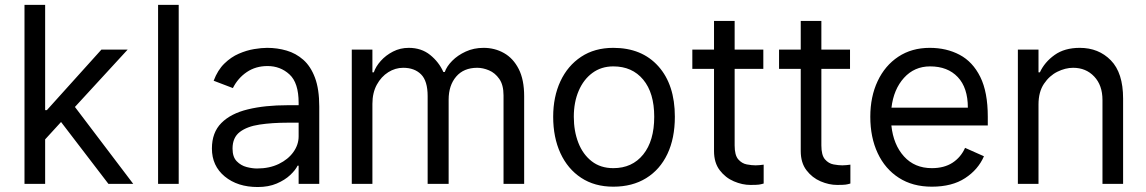

<svg xmlns="http://www.w3.org/2000/svg" viewBox="-20 -747 4655 780"><path d="M420.5 0 228 -251.4 163.4 -180.8V0H79.5V-727.3H163.4V-299.7H170.5L392 -545.5H498.6L284.4 -312.5L521.3 0Z M706 -727.3V0H622.2V-727.3Z M1193.2 0V-73.9H1188.9Q1180.4 -56.1 1158.9 -35.9Q1137.4 -15.6 1104.2 -1.4Q1071 12.8 1027 12.8Q945 12.8 892.9 -30.2Q840.9 -73.2 840.9 -143.5Q840.9 -208.8 879.3 -247.3Q917.6 -285.9 986.9 -302.7Q1056.1 -319.6 1149.1 -319.6H1193.2V-329.5Q1193.2 -410.5 1156.1 -444.6Q1119 -478.7 1066.8 -478.7Q1018.8 -478.7 982.6 -454.2Q946.4 -429.7 926.1 -389.2L848 -419Q864.3 -462.4 891.5 -488.8Q918.7 -515.3 950.3 -528.9Q981.9 -542.6 1012.3 -547.6Q1042.6 -552.6 1065.3 -552.6Q1106.5 -552.6 1144.4 -541.5Q1182.2 -530.5 1212.2 -504.1Q1242.2 -477.6 1259.6 -431.3Q1277 -384.9 1277 -313.9V0ZM1193.2 -248.6H1149.1Q1085.2 -248.6 1034.4 -240.9Q983.7 -233.3 954.2 -210.8Q924.7 -188.2 924.7 -143.5Q924.7 -109.4 941.6 -92Q958.5 -74.6 981.7 -68.5Q1005 -62.5 1024.1 -62.5Q1074.6 -62.5 1112.6 -81Q1150.6 -99.4 1171.9 -129.3Q1193.2 -159.1 1193.2 -193.2Z M1802.6 -342.3V0H1717.3V-356.5Q1717.3 -418.3 1690.5 -445Q1663.7 -471.6 1617.9 -471.6Q1585.9 -471.6 1557.4 -453.7Q1528.8 -435.7 1510.8 -402.9Q1492.9 -370 1492.9 -325.3V0H1409.1V-545.5H1492.9V-453.1H1498.6Q1506.4 -476.6 1526.8 -499.5Q1547.2 -522.4 1576.5 -537.5Q1605.8 -552.6 1640.6 -552.6Q1691.8 -552.6 1727.5 -523.8Q1763.1 -495 1781.2 -454.5H1786.9Q1794.7 -477.3 1816.9 -499.8Q1839.1 -522.4 1872 -537.5Q1904.8 -552.6 1944.6 -552.6Q1990.1 -552.6 2027.5 -531.4Q2065 -510.3 2087.2 -466.8Q2109.4 -423.3 2109.4 -356.5V0H2025.6V-359.4Q2025.6 -402 2008.3 -426.5Q1991.1 -451 1966.4 -461.3Q1941.8 -471.6 1919 -471.6Q1863.6 -471.6 1833.1 -435.7Q1802.6 -399.9 1802.6 -342.3Z M2471.6 11.4Q2395.6 11.4 2340.9 -24.7Q2286.2 -60.7 2256.7 -124.8Q2227.3 -188.9 2227.3 -272.7Q2227.3 -353.7 2256.7 -416.9Q2286.2 -480.1 2340.9 -516.3Q2395.6 -552.6 2471.6 -552.6Q2587.7 -552.6 2654.7 -477.6Q2721.6 -402.7 2721.6 -272.7Q2721.6 -185.4 2691.4 -121.6Q2661.2 -57.9 2605.1 -23.3Q2549 11.4 2471.6 11.4ZM2471.6 -63.9Q2548.3 -63.9 2593 -119.3Q2637.8 -174.7 2637.8 -272.7Q2637.8 -369.7 2593 -423.5Q2548.3 -477.3 2471.6 -477.3Q2422.6 -477.3 2386.5 -450.6Q2350.5 -424 2330.8 -377.8Q2311.1 -331.7 2311.1 -272.7Q2311.1 -214.5 2329.5 -167.1Q2348 -119.7 2383.9 -91.8Q2419.7 -63.9 2471.6 -63.9Z M3081 -545.5V-467.3H2964.5V-156.2Q2964.5 -116.5 2979.2 -99.6Q2994 -82.7 3014 -79Q3034.1 -75.3 3049.7 -75.3Q3060.4 -75.3 3066.1 -76.2Q3071.7 -77.1 3082.4 -78.1V-1.4Q3071.7 1.8 3062.9 3Q3054 4.3 3028.4 4.3Q2995.7 4.3 2961.5 -10.3Q2927.2 -24.9 2903.9 -55.4Q2880.7 -85.9 2880.7 -133.5V-467.3H2792.6V-545.5H2880.7V-661.9H2964.5V-545.5Z M3433.2 -545.5V-467.3H3316.8V-156.2Q3316.8 -116.5 3331.5 -99.6Q3346.2 -82.7 3366.3 -79Q3386.4 -75.3 3402 -75.3Q3412.6 -75.3 3418.3 -76.2Q3424 -77.1 3434.7 -78.1V-1.4Q3424 1.8 3415.1 3Q3406.2 4.3 3380.7 4.3Q3348 4.3 3313.7 -10.3Q3279.5 -24.9 3256.2 -55.4Q3233 -85.9 3233 -133.5V-467.3H3144.9V-545.5H3233V-661.9H3316.8V-545.5Z M3765.6 11.4Q3687.5 11.4 3631.6 -24.7Q3575.6 -60.7 3545.6 -124.8Q3515.6 -188.9 3515.6 -272.7Q3515.6 -354.4 3545.5 -417.6Q3575.3 -480.8 3629.6 -516.7Q3683.9 -552.6 3757.1 -552.6Q3825.3 -552.6 3878.6 -524.3Q3931.8 -496.1 3962.4 -434.5Q3992.9 -372.9 3992.9 -272.7V-237.2H3601.2Q3609.4 -159.1 3652.5 -111.5Q3695.7 -63.9 3765.6 -63.9Q3815.7 -63.9 3849.6 -85.9Q3883.5 -108 3900.6 -146.3L3977.3 -112.2Q3953.8 -57.9 3900.7 -23.3Q3847.7 11.4 3765.6 11.4ZM3758.5 -477.3Q3694.6 -477.3 3652.5 -430.8Q3610.4 -384.2 3601.6 -309.7H3911.9Q3911.9 -390.6 3870.9 -433.9Q3829.9 -477.3 3758.5 -477.3Z M4198.9 -322.4V0H4115.1V-545.5H4198.9V-453.1H4204.5Q4223.7 -494.7 4264.2 -523.6Q4304.7 -552.6 4366.5 -552.6Q4443.2 -552.6 4492.9 -501.8Q4542.6 -451 4542.6 -346.6V0H4458.8V-340.9Q4458.8 -400.6 4425.2 -436.1Q4391.7 -471.6 4339.5 -471.6Q4308.2 -471.6 4275.7 -455.6Q4243.3 -439.6 4221.1 -406.6Q4198.9 -373.6 4198.9 -322.4Z"/></svg>

Font: Interface
Style: Regular
Weight: 400
Designer: Rasmus Andersson
Foundry: rsms
Version: Version 1.8